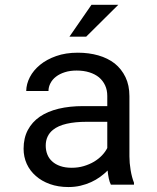

<svg xmlns="http://www.w3.org/2000/svg" viewBox="-20 -753 640 783"><path d="M432.1 0H526.4V-7.8Q517.6 -29.8 512.7 -59.3Q507.8 -88.9 507.8 -115.2V-360.8Q507.8 -405.3 491.7 -438.5Q475.6 -471.7 447.8 -494.1Q419.4 -516.1 380.9 -527.1Q342.3 -538.1 297.4 -538.1Q248 -538.1 209.2 -524.4Q170.4 -510.7 143.6 -488.8Q116.2 -466.3 101.8 -438.5Q87.4 -410.6 86.9 -381.8H177.7Q177.7 -398.4 185.8 -413.8Q193.8 -429.2 208.5 -440.4Q223.1 -451.7 244.4 -458.5Q265.6 -465.3 292.5 -465.3Q321.3 -465.3 344.5 -458Q367.7 -450.7 383.8 -437.5Q399.9 -423.8 408.7 -404.8Q417.5 -385.7 417.5 -361.8V-320.3H318.8Q263.7 -320.3 219 -309.6Q174.3 -298.8 142.6 -277.3Q110.8 -255.4 93.5 -222.7Q76.2 -189.9 76.2 -146.5Q76.2 -113.3 89.1 -84.7Q102.1 -56.2 126 -35.6Q149.4 -14.6 183.3 -2.4Q217.3 9.8 259.3 9.8Q285.2 9.8 308.1 4.4Q331.1 -1 351.6 -10.3Q371.6 -19.5 388.4 -31.7Q405.3 -43.9 418.9 -57.6Q420.4 -41 423.6 -25.6Q426.8 -10.3 432.1 0ZM272.5 -68.8Q246.1 -68.8 226.1 -75.7Q206.1 -82.5 192.9 -94.7Q179.7 -106.4 173.1 -123Q166.5 -139.6 166.5 -159.2Q166.5 -179.7 174.1 -195.8Q181.6 -211.9 196.3 -223.6Q216.8 -240.2 251.7 -248.3Q286.6 -256.3 333.5 -256.3H417.5V-149.4Q409.7 -133.8 396 -119.4Q382.3 -105 363.8 -93.8Q344.7 -82.5 321.8 -75.7Q298.8 -68.8 272.5 -68.8ZM353 -733.4 263.2 -603.5H331.5L462.4 -733.4Z"/></svg>

Font: Roboto Mono
Style: Regular
Weight: 400
Monospace: yes
Designer: Google
Version: Version 3.000